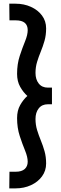

<svg xmlns="http://www.w3.org/2000/svg" viewBox="-20 -789 338 1059"><path d="M266.6 -305.7V-213.9H244.1Q211.4 -213.9 193.6 -191.2Q175.8 -168.5 175.8 -132.8Q175.8 -100.6 184.6 -71.8Q193.4 -43 205.1 -14.6Q216.8 13.7 225.6 44.7Q234.4 75.7 234.4 112.8Q234.4 152.8 211.7 183.8Q189 214.8 150.6 232.4Q112.3 250 65.9 250H31.2L32.2 158.2H66.9Q99.6 158.2 116.2 143.3Q132.8 128.4 132.8 103Q132.8 76.7 118.2 41.3Q103.5 5.9 88.9 -38.8Q74.2 -83.5 74.2 -137.7Q74.2 -179.2 91.3 -209.5Q108.4 -239.7 130.9 -259.8Q108.4 -279.8 91.3 -310.1Q74.2 -340.3 74.2 -381.8Q74.2 -436 88.9 -480.7Q103.5 -525.4 118.2 -561Q132.8 -596.7 132.8 -622.6Q132.8 -676.8 66.9 -676.8H32.2L31.2 -768.6H65.9Q112.3 -768.6 150.6 -751.2Q189 -733.9 211.7 -703.4Q234.4 -672.9 234.4 -632.3Q234.4 -595.2 225.6 -564.2Q216.8 -533.2 205.1 -504.9Q193.4 -476.6 184.6 -447.8Q175.8 -418.9 175.8 -386.7Q175.8 -351.1 193.6 -328.4Q211.4 -305.7 244.1 -305.7Z"/></svg>

Font: Kay Pho Du
Style: Bold
Weight: 700
Designer: Victor Gaultney, Khu Oo Reh
Foundry: SIL International
Version: Version 3.000